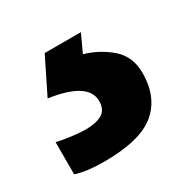

<svg xmlns="http://www.w3.org/2000/svg" viewBox="-79 -66 364 372"><g transform="rotate(-30 103.5 120.0)"><path d="M207 128Q207 182 172.5 211Q138 240 57 240Q38 240 22 238Q6 236 -6 232V160Q6 163 24.5 165.5Q43 168 58 168Q80 168 93.5 160.5Q107 153 107 133Q107 112 86 98.5Q65 85 23 79L62 0H143L125 39Q157 48 182 69.5Q207 91 207 128Z"/></g></svg>

Font: Noto Sans Hanifi Rohingya SemiBold
Style: Regular
Weight: 600
Version: Version 2.101